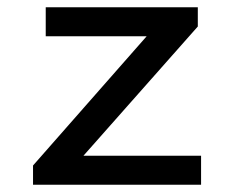

<svg xmlns="http://www.w3.org/2000/svg" viewBox="-20 -509 640 529"><path d="M71 0V-53L384 -409H106V-489H525V-436L210 -80H534V0Z"/></svg>

Font: Source Code Pro ExtraLight Medium
Style: Regular
Weight: 500
Monospace: yes
Version: Version 1.018;hotconv 1.0.116;makeotfexe 2.5.65601